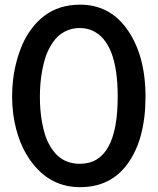

<svg xmlns="http://www.w3.org/2000/svg" viewBox="-20 -773 662 806"><path d="M220.7 -120.6Q258.3 -85.4 315.4 -85.4Q474.1 -85.4 474.1 -367.7Q474.1 -597.7 366.7 -645Q343.3 -655.3 314.7 -655.3Q286.1 -655.3 262 -645Q237.8 -634.8 220.9 -617.9Q204.1 -601.1 190.7 -577.1Q177.2 -553.2 169.4 -527.8Q161.6 -502.4 156.5 -473.4Q151.4 -444.3 149.4 -418.9Q147.5 -393.6 147.5 -366.9Q147.5 -340.3 149.4 -314.5Q151.4 -288.6 156.5 -259.8Q161.6 -231 169.4 -206.5Q177.2 -182.1 190.7 -159.4Q204.1 -136.7 220.7 -120.6ZM35.6 -293.5Q30.8 -330.6 30.8 -367.2Q30.8 -403.8 35.2 -440.9Q39.6 -478 49.8 -516.4Q60.1 -554.7 75.2 -588.9Q90.3 -623 113.5 -653.6Q136.7 -684.1 165.5 -706.1Q227.5 -753.4 316.4 -753.4Q438.5 -753.4 511.7 -652.8Q590.8 -543.5 590.8 -367.2Q590.8 -187.5 514.6 -84Q443.4 12.7 316.4 12.7Q195.8 12.7 118.7 -84.5Q53.2 -166.5 35.6 -293.5Z"/></svg>

Font: News Cycle
Style: Bold
Weight: 700
Version: Version 0.5.1